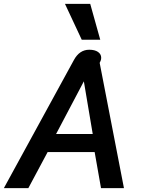

<svg xmlns="http://www.w3.org/2000/svg" viewBox="-24 -976 741 996"><path d="M359 -664Q388 -718 439 -718Q468 -718 484.5 -706.5Q501 -695 501 -676Q501 -667 497.5 -659.5Q494 -652 493 -650L619 0H500L467 -187H223L123 0H-4ZM457 -281 411 -554 267 -281ZM313 -956H444L496 -770H400Z"/></svg>

Font: Niramit SemiBold
Style: Italic
Weight: 600
Italic angle: -10°
Designer: Katatrad Aksorn Co.,Ltd.
Foundry: Cadson Demak Co.,Ltd.
Version: Version 1.001; ttfautohint (v1.6)